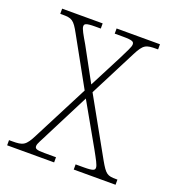

<svg xmlns="http://www.w3.org/2000/svg" viewBox="-107 -617 629 699"><g transform="rotate(20 208.0 -268.0)"><path d="M-2 0H180V-20H135C103 -20 98 -24 98 -34C98 -44 109 -60 124 -91L209 -258L302 -94C319 -63 330 -44 330 -34C330 -25 326 -20 288 -20H256V0H418V-20H413C379 -20 372 -24 347 -68L224 -288L316 -468C339 -513 348 -516 390 -516H395V-536H227V-516H260C298 -516 302 -511 302 -501C302 -491 291 -472 276 -441L210 -313L139 -443C122 -472 110 -492 110 -502C110 -511 114 -516 152 -516H173V-536H16V-516H24C61 -516 69 -512 93 -468L195 -284L85 -70C62 -24 52 -20 10 -20H-2Z"/></g></svg>

Font: Noto Serif Hebrew Condensed Thin
Style: Regular
Weight: 100
Width: 3
Designer: Monotype Design Team
Foundry: Monotype Imaging Inc.
Version: Version 2.004